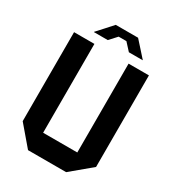

<svg xmlns="http://www.w3.org/2000/svg" viewBox="-206 -982 988 1095"><g transform="rotate(30 288.0 -434.5)"><path d="M403 0V-714H537V-111L404 0ZM153 0 44 -128V-129H403V0ZM44 -129V-714H178V-129ZM184 -819 229 -869H376L421 -819ZM142 -771V-773L184 -819H277L233 -771ZM372 -771 328 -819H421L463 -772V-771Z"/></g></svg>

Font: Foldit SemiBold
Style: Regular
Weight: 600
Version: Version 1.003